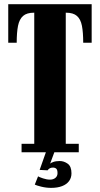

<svg xmlns="http://www.w3.org/2000/svg" viewBox="-20 -720 472 908"><path d="M82 0V-40H142V-660H141Q106.5 -660 89 -644.5Q71.5 -629 65.2 -597.8Q59 -566.5 59 -518H19V-700H413.5V-518H373.5Q373.5 -566.5 367.5 -597.8Q361.5 -629 344 -644.5Q326.5 -660 292 -660H291V-40H352.5V0ZM222 168.5Q198.5 168.5 175.2 162.8Q152 157 144.5 153L160 114Q165.5 117.5 183.2 123.5Q201 129.5 216.5 129.5Q232 129.5 242 121.2Q252 113 252 99Q252 83 246 77.8Q240 72.5 230.5 72.5Q222.5 72.5 216.2 75.5Q210 78.5 205 85.5L167.5 83.5L197 0H237L217 54Q219 51 231.5 46.2Q244 41.5 262.5 41.5Q282.5 41.5 300.2 54.2Q318 67 318 99.5Q318 121 306.5 136.5Q295 152 273.5 160.2Q252 168.5 222 168.5Z"/></svg>

Font: Imbue Thin 10pt Black
Style: Regular
Weight: 900
Version: Version 1.102